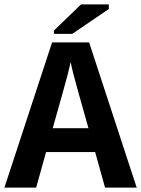

<svg xmlns="http://www.w3.org/2000/svg" viewBox="-20 -851 640 871"><path d="M600.1 0H456.5L411.6 -161.1H189L144 0H0L216.3 -658.7H384.3ZM300.3 -569.8Q296.4 -549.3 285.9 -508.5Q275.4 -467.8 219.2 -269.5H381.3Q324.2 -470.7 314.2 -510.3Q304.2 -549.8 300.3 -569.8ZM224.6 -697.3V-712.4L347.7 -831.1H473.6V-810.1L307.6 -697.3Z"/></svg>

Font: Cousine
Style: Bold
Weight: 700
Monospace: yes
Designer: Steve Matteson
Foundry: Ascender Corporation
Version: Version 1.20